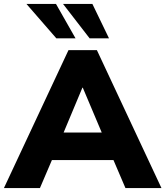

<svg xmlns="http://www.w3.org/2000/svg" viewBox="-41 -961 845 981"><path d="M-21 0 309 -705H454L784 0H600L517 -194L587 -143H175L246 -194L163 0ZM380 -513 264 -236 236 -284H527L499 -236L382 -513ZM417 -765 281 -941H431L516 -765ZM247 -765 94 -941H245L345 -765Z"/></svg>

Font: Nunito Sans 12pt Black
Style: Regular
Weight: 900
Designer: Vernon Adams
Foundry: Vernon Adams
Version: Version 3.101;gftools[0.9.27]